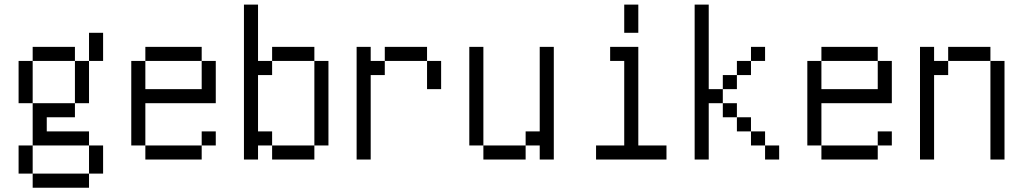

<svg xmlns="http://www.w3.org/2000/svg" viewBox="-20 -708 4540 852"><path d="M125 62.5V125H375V62.5ZM125 62.5Q125 62.5 125 -62.5H62.5Q62.5 -62.5 62.5 62.5ZM375 62.5H437.5Q437.5 62.5 437.5 -62.5H375Q375 -62.5 375 62.5ZM125 -62.5H375V-125H187.5V-187.5H312.5V-250H125ZM125 -250V-437.5H62.5V-250ZM312.5 -250H375V-437.5H312.5ZM125 -437.5H312.5V-500H125ZM375 -437.5H437.5Q437.5 -437.5 437.5 -562.5H375Q375 -562.5 375 -437.5Z M937.5 -62.5V-125H875V-62.5H625V0H875V-62.5ZM625 -62.5V-250H937.5V-437.5H875Q875 -437.5 875 -312.5H625Q625 -312.5 625 -437.5H562.5Q562.5 -437.5 562.5 -62.5ZM625 -437.5H875V-500H625Z M1125 -62.5H1187.5V0H1375V-62.5H1187.5V-125H1125Q1125 -125 1125 -375H1187.5V-437.5H1125Q1125 -437.5 1125 -687.5H1062.5V0H1125ZM1375 -62.5H1437.5Q1437.5 -62.5 1437.5 -437.5H1375Q1375 -437.5 1375 -62.5ZM1187.5 -437.5H1375V-500H1187.5Z M1562.5 -500Q1562.5 -500 1562.5 0H1625Q1625 0 1625 -375H1687.5V-437.5H1625V-500ZM1875 -437.5Q1875 -437.5 1875 -312.5H1937.5Q1937.5 -312.5 1937.5 -437.5ZM1687.5 -437.5H1875V-500H1687.5Z M2125 -62.5V0H2312.5V-62.5ZM2125 -62.5V-500H2062.5V-62.5ZM2375 -62.5V0H2437.5Q2437.5 0 2437.5 -500H2375Q2375 -500 2375 -125H2312.5V-62.5Z M2937.5 0V-62.5H2812.5V-500H2687.5V-437.5H2750Q2750 -437.5 2750 -62.5H2625V0ZM2750 -687.5Q2750 -687.5 2750 -562.5H2812.5Q2812.5 -562.5 2812.5 -687.5Z M3437.5 0V-62.5H3375V0ZM3375 -437.5V-500H3312.5V-437.5H3250V-375H3187.5V-312.5H3125Q3125 -312.5 3125 -687.5H3062.5V0H3125Q3125 0 3125 -250H3187.5V-187.5H3250V-125H3312.5V-62.5H3375V-125H3312.5V-187.5H3250V-250H3187.5V-312.5H3250V-375H3312.5V-437.5Z M3937.5 -62.5V-125H3875V-62.5H3625V0H3875V-62.5ZM3625 -62.5V-250H3937.5V-437.5H3875Q3875 -437.5 3875 -312.5H3625Q3625 -312.5 3625 -437.5H3562.5Q3562.5 -437.5 3562.5 -62.5ZM3625 -437.5H3875V-500H3625Z M4062.5 -500Q4062.5 -500 4062.5 0H4125Q4125 0 4125 -375H4187.5V-437.5H4125V-500ZM4375 -437.5V0H4437.5V-437.5ZM4187.5 -437.5H4375V-500H4187.5Z"/></svg>

Font: CalcUnifontExMono
Style: Regular
Weight: 500
Version: Version 15.0.06